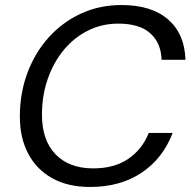

<svg xmlns="http://www.w3.org/2000/svg" viewBox="-20 -732 762 764"><path d="M339 12Q250 12 187.5 -23Q125 -58 92 -121Q59 -184 59 -268Q59 -362 89.5 -443Q120 -524 175 -584.5Q230 -645 303.5 -678.5Q377 -712 463 -712Q583 -712 649 -654.5Q715 -597 718 -494H623Q621 -561 578 -599.5Q535 -638 451 -638Q386 -638 330.5 -610.5Q275 -583 234 -533.5Q193 -484 170 -418Q147 -352 147 -275Q147 -174 201 -118Q255 -62 351 -62Q435 -62 490.5 -100Q546 -138 572 -203H667Q628 -101 543 -44.5Q458 12 339 12Z"/></svg>

Font: DeepMind Sans
Style: Italic
Weight: 400
Italic angle: -10°
Designer: Jonny Pinhorn / Modifications: Colophon Foundry
Foundry: Colophon Foundry
Version: Version 1.002; ttfautohint (v1.8.2)